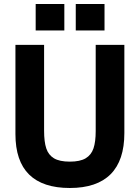

<svg xmlns="http://www.w3.org/2000/svg" viewBox="-20 -921 698 958"><path d="M57 -252V-697H200V-268.5Q200 -213.5 210.8 -180.8Q221.5 -148 249.2 -131.2Q277 -114.5 328.5 -114.5Q379.5 -114.5 407.5 -131.2Q435.5 -148 446.5 -180.8Q457.5 -213.5 457.5 -267V-697H600.5V-257Q600.5 -120.5 532 -51.8Q463.5 17 328.5 17Q193.5 17 125.2 -50.2Q57 -117.5 57 -252ZM358 -901H501.5V-769H358ZM158 -901H301V-769H158Z"/></svg>

Font: HK Grotesk ExtraBold
Style: Regular
Weight: 800
Designer: Alfredo Marco Pradil
Foundry: Hanken Design Co.
Version: Version 3.001